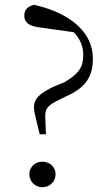

<svg xmlns="http://www.w3.org/2000/svg" viewBox="-20 -766 463 798"><path d="M156 12C188 12 211 -12 211 -42C211 -71 188 -94 156 -94C125 -94 102 -71 102 -42C102 -12 125 12 156 12ZM366 -521C366 -654 236 -721 121 -746C96 -739 81 -727 81 -701C81 -678 93 -660 138 -653L287 -632C313 -604 326 -574 326 -537C326 -487 307 -458 247 -424L201 -405C142 -376 121 -354 121 -321C121 -303 127 -285 135 -249L145 -208H171L168 -282C168 -317 179 -328 227 -352L266 -371C334 -403 366 -447 366 -521Z"/></svg>

Font: Noto Serif CJK KR Light
Style: Regular
Weight: 300
Designer: Ryoko NISHIZUKA 西塚涼子 (kana & ideographs); Frank Grießhammer (Latin, Greek & Cyrillic); Wenlong ZHANG 张文龙 (bopomofo); San
Foundry: Adobe
Version: Version 2.001;hotconv 1.1.0;makeotfexe 2.6.0